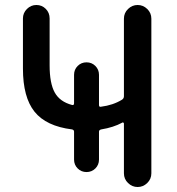

<svg xmlns="http://www.w3.org/2000/svg" viewBox="-20 -750 709 770"><path d="M269 -231Q165 -244 118.5 -302Q72 -360 72 -475V-676Q72 -698 88 -714Q104 -730 126 -730Q148 -730 163.5 -714.5Q179 -699 179 -676V-488Q179 -416 199.5 -379Q220 -342 269 -329Q277 -327 277 -336V-450Q277 -471 291.5 -485.5Q306 -500 327 -500Q348 -500 362.5 -485.5Q377 -471 377 -450V-329Q377 -320 385 -322Q433 -328 469 -350Q477 -355 477 -364V-675Q477 -698 493.5 -714Q510 -730 532 -730Q554 -730 570.5 -714Q587 -698 587 -675V-55Q587 -32 570.5 -16Q554 0 532 0Q510 0 493.5 -16Q477 -32 477 -55V-254Q477 -257 474.5 -258.5Q472 -260 470 -258Q435 -239 386 -231Q377 -229 377 -222V-110Q377 -89 362.5 -74.5Q348 -60 327 -60Q306 -60 291.5 -74.5Q277 -89 277 -110V-222Q277 -229 269 -231Z"/></svg>

Font: Rounded Mplus 1c Medium
Style: Regular
Weight: 500
Version: Version 1.059.20150529